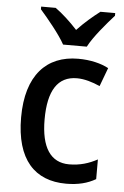

<svg xmlns="http://www.w3.org/2000/svg" viewBox="-55 -805 552 855"><g transform="rotate(5 221.5 -378.0)"><path d="M206 -606H312C335 -651 390 -715 425 -754V-766H359C325 -740 293 -713 258 -676C226 -711 190 -744 159 -766H94V-754C129 -714 182 -650 206 -606ZM273 10C327 10 369 -1 405 -22V-110C368 -90 328 -77 279 -77C196 -77 153 -142 153 -267C153 -396 195 -462 281 -462C314 -462 351 -451 384 -436L415 -519C382 -537 334 -549 279 -549C138 -549 48 -456 48 -267C48 -78 133 10 273 10Z"/></g></svg>

Font: Noto Sans SemiCondensed Medium
Style: Regular
Weight: 500
Width: 4
Designer: Monotype Design Team
Foundry: Monotype Imaging Inc.
Version: Version 2.013